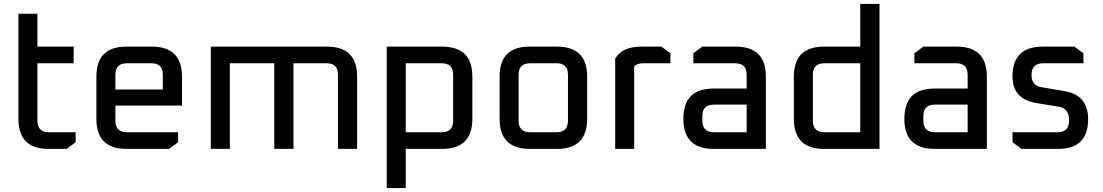

<svg xmlns="http://www.w3.org/2000/svg" viewBox="-20 -760 5632 980"><path d="M74 -154V-690H171V-522H356V-437H171V-144Q171 -85 230 -85H366V-34L320 0H227Q74 0 74 -154Z M472 -154V-369Q472 -522 625 -522H755Q909 -522 909 -369V-221H569V-144Q569 -85 628 -85H889V-34L843 0H625Q472 0 472 -154ZM569 -303H811V-379Q811 -437 753 -437H628Q569 -437 569 -379Z M1056 0V-522H1649Q1803 -522 1803 -369V0H1705V-379Q1705 -437 1647 -437H1478V0H1380V-437H1153V0Z M1954 200V-522H2237Q2391 -522 2391 -369V-154Q2391 0 2237 0H2051V200ZM2051 -85H2235Q2293 -85 2293 -144V-379Q2293 -437 2235 -437H2051Z M2530 -154V-369Q2530 -522 2683 -522H2823Q2977 -522 2977 -369V-154Q2977 0 2823 0H2683Q2530 0 2530 -154ZM2627 -144Q2627 -85 2686 -85H2821Q2879 -85 2879 -144V-379Q2879 -437 2821 -437H2686Q2627 -437 2627 -379Z M3120 0V-460Q3155 -522 3253 -522H3356L3402 -488V-437H3263Q3231 -437 3217 -421V0Z M3622 0Q3468 0 3468 -154Q3468 -308 3622 -308H3791V-379Q3791 -437 3733 -437H3519V-488L3565 -522H3735Q3889 -522 3889 -369V0ZM3565 -144Q3565 -85 3624 -85H3791V-226H3624Q3565 -226 3565 -168Z M4032 -154V-369Q4032 -522 4185 -522H4371V-740H4469V0H4185Q4032 0 4032 -154ZM4129 -144Q4129 -85 4188 -85H4371V-437H4188Q4129 -437 4129 -379Z M4750 0Q4596 0 4596 -154Q4596 -308 4750 -308H4919V-379Q4919 -437 4861 -437H4647V-488L4693 -522H4863Q5017 -522 5017 -369V0ZM4693 -144Q4693 -85 4752 -85H4919V-226H4752Q4693 -226 4693 -168Z M5148 -34V-85H5378Q5437 -85 5437 -145Q5437 -206 5386 -215L5270 -234Q5148 -254 5148 -370Q5148 -522 5302 -522H5464L5510 -488V-437H5304Q5245 -437 5245 -377Q5245 -323 5296 -315L5413 -295Q5534 -275 5534 -152Q5534 0 5381 0H5194Z"/></svg>

Font: Oxanium Medium
Style: Regular
Weight: 500
Designer: Severin Meyer
Version: Version 1.001